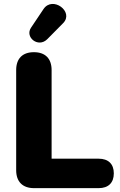

<svg xmlns="http://www.w3.org/2000/svg" viewBox="-20 -977 625 997"><path d="M308 -857C366 -916 253 -1000 206 -930L141 -833C108 -784 178 -727 225 -773ZM492 0C543 0 571 -28 571 -77C571 -125 543 -153 492 -153H248V-613C248 -673 215 -706 156 -706C97 -706 64 -673 64 -613V-93C64 -34 97 0 157 0Z"/></svg>

Font: Nunito Black
Style: Regular
Weight: 900
Designer: Vernon Adams
Foundry: Vernon Adams
Version: Version 3.602